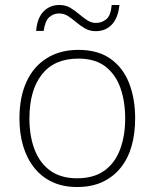

<svg xmlns="http://www.w3.org/2000/svg" viewBox="-20 -740 621 770"><path d="M522 -265Q522 -205 508 -155Q494 -105 464.5 -68Q435 -31 391.5 -10.5Q348 10 289 10Q233 10 190 -10Q147 -30 117.5 -67Q88 -104 73 -154Q58 -204 58 -265Q58 -350 86 -411.5Q114 -473 167.5 -506.5Q221 -540 294 -540Q373 -540 423.5 -504Q474 -468 498 -406Q522 -344 522 -265ZM98 -265Q98 -194 119 -139.5Q140 -85 182.5 -55Q225 -25 289 -25Q356 -25 398.5 -55.5Q441 -86 461.5 -140.5Q482 -195 482 -265Q482 -333 463 -387Q444 -441 403 -473Q362 -505 294 -505Q198 -505 148 -441.5Q98 -378 98 -265ZM125 -616Q127 -642 134.5 -661.5Q142 -681 154 -693.5Q166 -706 182 -713Q198 -720 218 -720Q243 -720 261.5 -709Q280 -698 296.5 -684Q313 -670 329.5 -659Q346 -648 365 -648Q388 -648 406 -662.5Q424 -677 428 -720H459Q454 -669 429 -642Q404 -615 364 -615Q340 -615 321 -626Q302 -637 285.5 -651Q269 -665 253 -675.5Q237 -686 216 -686Q195 -686 178 -671.5Q161 -657 155 -616Z"/></svg>

Font: Noto Sans Khmer ExtraLight
Style: Regular
Weight: 250
Version: Version 2.003